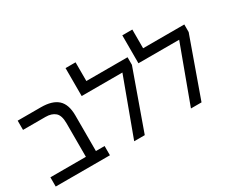

<svg xmlns="http://www.w3.org/2000/svg" viewBox="-113 -1127 1787 1494"><g transform="rotate(-30 781.0 -380.0)"><path d="M30 0V-83H349V-385Q349 -455 318 -482Q287 -509 232 -509H30V-592H238Q340 -592 389.5 -547Q439 -502 439 -403V-83H517V0Z M647 -592H1017V-524L830 0H735L923 -509H557V-760H647Z M1157 -592H1527V-524L1340 0H1245L1433 -509H1067V-760H1157Z"/></g></svg>

Font: Noto Sans Living
Style: Regular
Weight: 400
Designer: Monotype Design Team
Foundry: Monotype Imaging Inc.
Version: Version 2.013; ttfautohint (v1.8.4.7-5d5b)